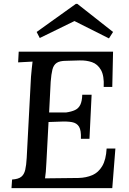

<svg xmlns="http://www.w3.org/2000/svg" viewBox="-20 -965 660 985"><path d="M560 -700 556 -519H512Q515 -576 498 -606Q481 -636 452 -646Q423 -656 388 -655L319 -653Q287 -653 271 -642.5Q255 -632 249 -608.5Q243 -585 240 -545L232 -388H319Q347 -392 365 -400.5Q383 -409 392 -427.5Q401 -446 402 -479H450L439 -253H395Q397 -296 385.5 -315Q374 -334 349 -338.5Q324 -343 287 -341L229 -339L218 -131Q217 -104 215 -83.5Q213 -63 211 -50L383 -52Q422 -53 453.5 -66.5Q485 -80 504.5 -113Q524 -146 527 -203H572L556 0H39L42 -44Q74 -46 89 -58Q104 -70 109.5 -94Q115 -118 117 -155L139 -571Q141 -593 143 -613.5Q145 -634 147 -649Q130 -648 109.5 -647Q89 -646 73 -645L76 -700ZM539 -768 362 -857 184 -770 168 -801 369 -945H377L560 -801Z"/></svg>

Font: Lora Medium
Style: Italic
Weight: 500
Italic angle: -3°
Designer: Olga Karpushina, Alexei Vanyashin (Cyrillic)
Foundry: Cyreal
Version: Version 3.004